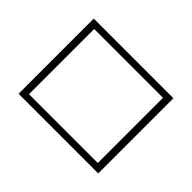

<svg xmlns="http://www.w3.org/2000/svg" viewBox="-127 -987 1254 1254"><g transform="rotate(45 500.0 -360.0)"><path d="M182 -13H132V-707H868V-13ZM182 -59H818V-661H182Z"/></g></svg>

Font: M PLUS 1p Light
Style: Regular
Weight: 300
Version: Version 1.061